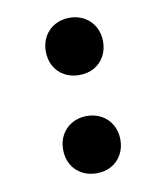

<svg xmlns="http://www.w3.org/2000/svg" viewBox="-61 -502 469 564"><g transform="rotate(-10 173.5 -220.0)"><path d="M183.1 -158.7Q207.5 -158.7 227.1 -147.7Q246.6 -136.7 257.6 -117.2Q268.6 -97.7 268.6 -73.2Q268.6 -48.3 257.6 -28.8Q246.6 -9.3 227.3 1.5Q208 12.2 183.1 12.2Q158.7 12.2 139.2 1.5Q119.6 -9.3 108.6 -28.8Q97.7 -48.3 97.7 -73.2Q97.7 -97.7 108.6 -117.2Q119.6 -136.7 139.2 -147.7Q158.7 -158.7 183.1 -158.7ZM183.1 -451.7Q207.5 -451.7 227.1 -440.7Q246.6 -429.7 257.6 -410.2Q268.6 -390.6 268.6 -366.2Q268.6 -341.3 257.6 -321.8Q246.6 -302.2 227.3 -291.5Q208 -280.8 183.1 -280.8Q158.7 -280.8 139.2 -291.5Q119.6 -302.2 108.6 -321.8Q97.7 -341.3 97.7 -366.2Q97.7 -390.6 108.6 -410.2Q119.6 -429.7 139.2 -440.7Q158.7 -451.7 183.1 -451.7Z"/></g></svg>

Font: Lesson One
Style: Bold
Weight: 700
Designer: But Ko, Victor Gaultney, Annie Olsen, Julie Remington, Don Collingsworth, Eric Hays, Becca Hirsbrunner
Version: Version 1.100